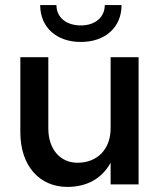

<svg xmlns="http://www.w3.org/2000/svg" viewBox="-20 -725 635 755"><path d="M170 -220V-500H60V-205C60 -74 134 10 245 10C324 10 382 -25 415 -85V0H525V-500H415V-220C415 -139 363 -85 285 -85C216 -85 170 -139 170 -220ZM458 -705H392C392 -657 354 -625 298 -625C240 -625 202 -657 202 -705H138C138 -618 202 -560 298 -560C394 -560 458 -618 458 -705Z"/></svg>

Font: Goli Medium
Style: Regular
Weight: 500
Designer: jaikishan Patel
Foundry: MagicType
Version: Version 1.000;Glyphs 3.2 (3242)